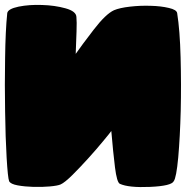

<svg xmlns="http://www.w3.org/2000/svg" viewBox="-20 -770 802 790"><path d="M7.3 -120.6Q2.4 -203.6 1 -312Q-1 -420.4 1 -532.2Q2.4 -644 9.8 -715.8Q12.2 -733.4 56.6 -742.7Q100.6 -751.5 153.3 -749.5Q205.6 -748 249.5 -735.8Q293.5 -723.6 294.4 -700.2Q296.4 -681.2 294.9 -640.6Q293 -600.1 291.5 -548.3Q314.5 -581.5 365.2 -647.5Q415.5 -712.9 449.2 -728Q472.2 -737.8 515.1 -742.7Q558.1 -747.6 600.1 -746.1Q642.1 -745.1 674.8 -737.3Q707 -730 709 -715.8Q720.2 -645.5 723.1 -534.2Q726.1 -422.4 723.6 -314.5Q720.7 -205.6 713.4 -122.6Q705.6 -38.6 694.8 -24.4Q685.5 -4.9 597.7 -1Q509.3 2.9 473.1 -13.7Q460.9 -19.5 453.1 -81.5Q445.3 -144 438 -231Q430.7 -220.7 403.3 -188Q376.5 -155.3 342.8 -118.2Q309.6 -81.5 277.8 -49.8Q246.1 -18.6 229.5 -11.2Q217.8 -5.9 185.5 -2.9Q152.8 0 117.7 -1Q82 -2 52.7 -7.3Q23.4 -12.7 17.6 -24.4Q12.2 -38.1 7.3 -120.6Z"/></svg>

Font: ARCO
Style: Regular
Weight: 700
Designer: Rafael Olivo Díaz, Denis Ignatov
Foundry: Rafael Olivo Díaz
Version: Version 1.10 March 1, 2019